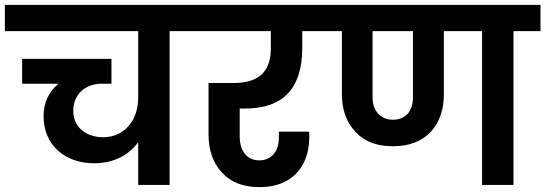

<svg xmlns="http://www.w3.org/2000/svg" viewBox="-41 -760 2241 789"><path d="M-21 -632H527V-361C527 -313 514 -274 488 -243C462 -212 427 -197 384 -196C313 -196 260 -237 260 -305C260 -370 307 -416 378 -416H417V-518H50V-416H200C160 -385 138 -338 138 -283C138 -162 228 -89 346 -89C423 -89 488 -121 527 -176V0H656V-632H767V-740H-21Z M725 -740V-632H1072V-563C1072 -468 1026 -419 919 -419H816V-207C816 -143 834 -91 871 -51C907 -11 959 9 1027 9C1154 9 1230 -71 1230 -198C1230 -206 1230 -213 1229 -219H1105V-194C1105 -138 1074 -101 1025 -101C972 -101 944 -141 944 -201V-314H966C1123 -314 1201 -397 1201 -563V-632H1299V-740Z M1258 -740V-632H1364V-372C1364 -310 1382 -259 1419 -219C1455 -179 1506 -159 1573 -159C1640 -159 1692 -179 1729 -218C1765 -257 1783 -309 1783 -372V-632H1940V0H2069V-632H2180V-740ZM1490 -632H1656V-360C1656 -304 1626 -268 1574 -268C1522 -268 1490 -305 1490 -360Z"/></svg>

Font: Poppins SemiBold
Style: Regular
Weight: 600
Designer: Ninad Kale (Devanagari), Jonny Pinhorn (Latin)
Foundry: Indian Type Foundry
Version: 4.004